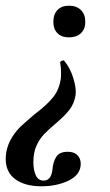

<svg xmlns="http://www.w3.org/2000/svg" viewBox="-37 -378 384 673"><path d="M228 -45Q223 -14 205.5 8Q188 30 157 56Q131 78 116 94Q101 110 90.5 133.5Q80 157 80 190Q80 218 88.5 236.5Q97 255 116 255Q143 255 147 215Q149 190 160 172Q171 154 201 154Q223 154 234.5 166Q246 178 246 196Q246 234 204.5 254.5Q163 275 108 275Q51 275 17 250.5Q-17 226 -17 179Q-17 171 -15 155Q-9 125 6 102Q21 79 37 64Q53 49 85 22Q131 -13 151 -39.5Q171 -66 176 -101Q177 -108 177 -123Q177 -140 174 -158Q173 -162 180 -165Q187 -168 189 -164Q210 -138 220.5 -102.5Q231 -67 228 -45ZM262 -301Q262 -276 246.5 -261.5Q231 -247 205 -247Q179 -247 164.5 -261.5Q150 -276 150 -301Q150 -328 164.5 -343Q179 -358 205 -358Q231 -358 246.5 -343Q262 -328 262 -301Z"/></svg>

Font: Cormorant Infant
Style: Bold Italic
Weight: 700
Italic angle: -10°
Designer: Christian Thalmann (Catharsis Fonts)
Foundry: Catharsis Fonts
Version: Version 4.000